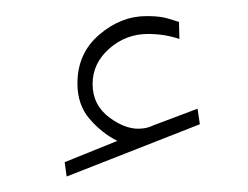

<svg xmlns="http://www.w3.org/2000/svg" viewBox="-20 -784 312 242"><path d="M127.9 -606.4Q108.4 -616.2 93 -634Q77.6 -651.9 77.6 -678.7Q77.6 -716.8 105 -740.2Q132.3 -763.7 164.6 -763.7Q177.2 -763.7 185.1 -762.2Q192.9 -760.7 205.6 -756.3L206.1 -734.9Q187.5 -741.2 166.5 -741.2Q138.7 -741.2 117.7 -722.7Q96.7 -704.1 96.7 -678.2Q96.7 -651.4 118.4 -635.5Q140.1 -619.6 159.7 -622.1Q166 -622.6 173.3 -626L229 -647L231.9 -627.4L64 -561.5L61.5 -579.6Z"/></svg>

Font: Vazirmatn UI Thin
Style: Regular
Weight: 100
Designer: Saber Rastikerdar
Foundry: Saber Rastikerdar
Version: Version 33.003